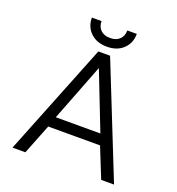

<svg xmlns="http://www.w3.org/2000/svg" viewBox="-153 -996 1036 1121"><g transform="rotate(20 365.5 -436.0)"><path d="M226 -872H286Q286 -837 307.5 -816.5Q329 -796 366 -796Q403 -796 424.5 -816.5Q446 -837 446 -872H505Q505 -815 467 -778.5Q429 -742 366 -742Q302 -742 264 -778.5Q226 -815 226 -872ZM329 -699H402L681 0H601L526 -187H204L130 0H50ZM504 -253 365 -609 227 -253Z"/></g></svg>

Font: Prompt Light
Style: Regular
Weight: 300
Designer: Katatrad Team
Foundry: CadsonDemak
Version: Version 1.001